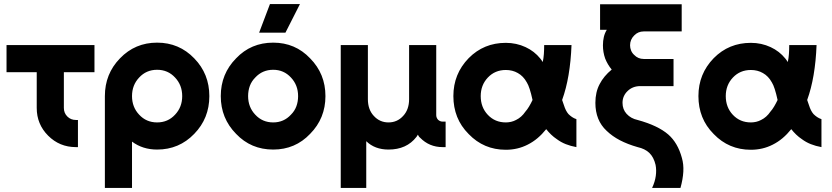

<svg xmlns="http://www.w3.org/2000/svg" viewBox="-20 -721 4079 941"><path d="M12 -500V-367H160V-192Q160 -112 216 -56Q272 0 352 0H362V-133H352Q327 -133 310 -150Q293 -167 293 -192V-367H443V-500Z M750 -379Q803 -379 838 -341Q873 -304 873 -250Q873 -196 838 -159Q803 -121 750 -121Q697 -121 662 -159Q627 -196 627 -250Q627 -304 662 -341Q697 -379 750 -379ZM750 -512Q642 -512 568 -435Q494 -359 494 -250V200H627V-27Q679 12 750 12Q858 12 932 -65Q1006 -141 1006 -250Q1006 -359 932 -435Q858 -512 750 -512Z M1319 -512Q1210 -512 1137 -435Q1062 -359 1062 -250Q1062 -141 1137 -65Q1210 12 1319 12Q1427 12 1500 -65Q1575 -141 1575 -250Q1575 -359 1500 -435Q1427 -512 1319 -512ZM1319 -379Q1371 -379 1406 -341Q1441 -304 1441 -250Q1441 -223 1432.5 -200Q1424 -177 1406 -159Q1371 -121 1319 -121Q1266 -121 1231 -159Q1196 -196 1196 -250Q1196 -277 1204.5 -300Q1213 -323 1231 -341Q1266 -379 1319 -379ZM1250 -561H1379L1450 -701H1303Z M1884 12Q1973 12 2021 -50Q2023 -53 2025 -56Q2027 -59 2028 -61Q2030 -57 2032.5 -53Q2035 -49 2039 -46Q2084 0 2149 0H2164V-125H2149Q2137 -125 2127 -134Q2118 -144 2118 -157V-500H1985V-235Q1985 -184 1956 -153Q1927 -121 1884 -121Q1841 -121 1812 -153Q1783 -184 1783 -235V-500H1650V200H1775V-29Q1817 12 1884 12Z M2459 -511Q2351 -511 2277 -436Q2202 -359 2202 -250Q2202 -195 2220.5 -148.5Q2239 -102 2277 -64Q2351 13 2459 13Q2517 13 2566 -12Q2592 -25 2614.5 -44Q2637 -63 2657 -88Q2668 -74 2681 -61.5Q2694 -49 2709 -39Q2729 -24 2753 -14.5Q2777 -5 2805 0V-137Q2793 -141 2783.5 -147.5Q2774 -154 2766 -162Q2759 -170 2753.5 -181Q2748 -192 2744 -205Q2743 -208 2740.5 -215Q2738 -222 2735 -231Q2755 -286 2766.5 -353.5Q2778 -421 2781 -500H2647Q2647 -477 2645.5 -456Q2644 -435 2640 -417Q2637 -422 2634 -426Q2631 -430 2628 -434Q2599 -470 2556 -490Q2511 -511 2459 -511ZM2459 -378Q2492 -378 2518 -363Q2545 -348 2562 -317Q2569 -306 2576 -284.5Q2583 -263 2590 -231Q2582 -214 2573 -199Q2564 -184 2555 -174Q2536 -146 2509 -133Q2498 -127 2485 -124Q2472 -121 2459 -121Q2406 -121 2371 -158Q2336 -195 2336 -250Q2336 -304 2371 -341Q2406 -378 2459 -378Z M2921 -700V-575H2954Q2944 -559 2939.5 -540Q2935 -521 2935 -499Q2935 -465 2946 -434Q2952 -419 2960 -405.5Q2968 -392 2978 -380Q2939 -348 2919 -309Q2898 -270 2898 -217Q2898 -131 2953 -80Q2981 -53 3018.5 -33.5Q3056 -14 3105 0Q3141 8 3162 28Q3184 49 3193 87Q3198 113 3194 141.5Q3190 170 3176 200H3315Q3327 157 3329 120.5Q3331 84 3322 53Q3302 -21 3255 -62Q3204 -106 3105 -133Q3072 -140 3051 -163Q3031 -185 3031 -217Q3031 -251 3056 -275Q3081 -299 3118 -299H3281V-432H3135Q3107 -432 3088 -452Q3078 -461 3073 -473.5Q3068 -486 3068 -499Q3068 -527 3088 -547Q3107 -567 3135 -567H3321V-700Z M3660 -511Q3552 -511 3478 -436Q3403 -359 3403 -250Q3403 -195 3421.5 -148.5Q3440 -102 3478 -64Q3552 13 3660 13Q3718 13 3767 -12Q3793 -25 3815.5 -44Q3838 -63 3858 -88Q3869 -74 3882 -61.5Q3895 -49 3910 -39Q3930 -24 3954 -14.5Q3978 -5 4006 0V-137Q3994 -141 3984.5 -147.5Q3975 -154 3967 -162Q3960 -170 3954.5 -181Q3949 -192 3945 -205Q3944 -208 3941.5 -215Q3939 -222 3936 -231Q3956 -286 3967.5 -353.5Q3979 -421 3982 -500H3848Q3848 -477 3846.5 -456Q3845 -435 3841 -417Q3838 -422 3835 -426Q3832 -430 3829 -434Q3800 -470 3757 -490Q3712 -511 3660 -511ZM3660 -378Q3693 -378 3719 -363Q3746 -348 3763 -317Q3770 -306 3777 -284.5Q3784 -263 3791 -231Q3783 -214 3774 -199Q3765 -184 3756 -174Q3737 -146 3710 -133Q3699 -127 3686 -124Q3673 -121 3660 -121Q3607 -121 3572 -158Q3537 -195 3537 -250Q3537 -304 3572 -341Q3607 -378 3660 -378Z"/></svg>

Font: Unageo
Style: Bold
Weight: 700
Designer: Richard Sepsi
Foundry: Richard Sepsi
Version: Version 2.000